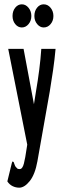

<svg xmlns="http://www.w3.org/2000/svg" viewBox="-20 -694 290 888"><path d="M69 174Q53 174 38.5 167Q24 160 14 145L34 63L37 53L43 55Q46 62 48.5 70Q51 78 62 87Q65 88 71 88Q84 88 90.5 62.5Q97 37 103 -6L106 -25L18 -468H89L137 -212L147 -275Q155 -321 161.5 -371.5Q168 -422 171 -468H237Q233 -422 225.5 -369.5Q218 -317 210 -270L153 52Q142 113 117.5 143.5Q93 174 69 174ZM81 -567Q63 -567 50.5 -582.5Q38 -598 38 -620Q38 -643 50.5 -658.5Q63 -674 81 -674Q99 -674 112 -658Q125 -642 125 -620Q125 -598 112 -582.5Q99 -567 81 -567ZM182 -567Q165 -567 152 -582.5Q139 -598 139 -620Q139 -643 151.5 -658.5Q164 -674 182 -674Q201 -674 214 -658Q227 -642 227 -620Q227 -598 214 -582.5Q201 -567 182 -567Z"/></svg>

Font: Inconsolata UltraCondensed ExtraBold
Style: Regular
Weight: 800
Width: 1
Monospace: yes
Designer: Raph Levien, Cyreal, Brenton Simpson
Foundry: Raph Levien, Cyreal, Google
Version: Version 3.001; ttfautohint (v1.8.2.53-6de2)